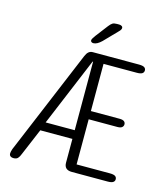

<svg xmlns="http://www.w3.org/2000/svg" viewBox="-117 -881 854 982"><g transform="rotate(15 309.5 -390.0)"><path d="M353 0.5Q312 0.5 312 -37.5V-163.5H142L82.5 -22.5Q76.5 -6.5 69 1.5Q61.5 9.5 47 9.5Q40.5 9.5 35.2 7.8Q30 6 26.8 2Q23.5 -2 23.5 -10Q23.5 -14.5 25 -20.5Q26.5 -26.5 29 -34L260.5 -587.5Q267 -603.5 276 -611.2Q285 -619 298 -619H542.5Q562.5 -619 571 -613.5Q579.5 -608 579.5 -597.5Q579.5 -587 571 -581.2Q562.5 -575.5 542.5 -575.5H366.5V-325.5H518.5Q535 -325.5 542.5 -319.8Q550 -314 550 -304Q550 -294.5 542.5 -288.2Q535 -282 518.5 -282H366.5V-43H542.5Q562.5 -43 571 -37.5Q579.5 -32 579.5 -21Q579.5 -11 571 -5.2Q562.5 0.5 542.5 0.5ZM158 -209.5H312V-573Q310.5 -573 310 -572.2Q309.5 -571.5 308.5 -570ZM288 -664Q283.5 -664 278.8 -666.8Q274 -669.5 274 -675.5Q274 -683 289.5 -703.5L338.5 -767.5Q348.5 -780.5 356.5 -785.5Q364.5 -790.5 380 -790.5H391.5Q399.5 -790.5 405.2 -787Q411 -783.5 411 -777Q411 -768 399.5 -757L331.5 -687Q319.5 -675.5 309 -669.8Q298.5 -664 288 -664Z"/></g></svg>

Font: Sono ExtraLight Monospace Light
Style: Regular
Weight: 300
Version: Version 2.112